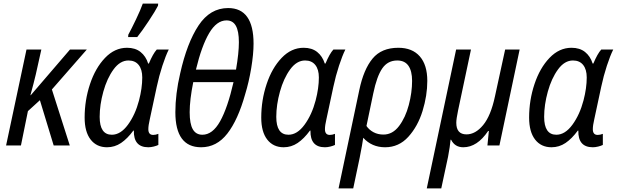

<svg xmlns="http://www.w3.org/2000/svg" viewBox="-20 -813 3447 1073"><path d="M128 -536H211L180 -397Q169 -350 150 -281H152L371 -536H465L270 -313L370 0H280L203 -253L136 -192L97 0H14Z M453 -156Q453 -253 483 -343Q513 -433 567 -489.5Q621 -546 690 -546Q736 -546 765.5 -522.5Q795 -499 808 -458H812Q835 -513 856 -536H923Q906 -502 887.5 -445.5Q869 -389 856 -328L817 -146Q809 -112 809 -91Q809 -59 836 -59Q850 -59 865 -65V-3Q855 2 839 6Q823 10 809 10Q726 10 728 -83H725Q692 -38 656.5 -14Q621 10 578 10Q520 10 486.5 -33Q453 -76 453 -156ZM757 -252Q775 -321 775 -380Q775 -425 755 -450Q735 -475 698 -475Q651 -475 614.5 -425Q578 -375 557.5 -301Q537 -227 537 -160Q537 -60 605 -60Q654 -60 695 -116Q736 -172 757 -252ZM697 -619Q715 -652 740.5 -705.5Q766 -759 778 -793H864L863 -781Q849 -753 811 -695.5Q773 -638 747 -606H696Z M960 -186Q960 -288 987 -403Q1025 -573 1089.5 -670.5Q1154 -768 1255 -768Q1397 -768 1397 -569Q1397 -511 1384 -432.5Q1371 -354 1350 -286Q1310 -143 1250.5 -66.5Q1191 10 1104 10Q960 10 960 -186ZM1299 -424Q1315 -517 1315 -577Q1315 -639 1298 -669Q1281 -699 1246 -699Q1191 -699 1149 -628Q1107 -557 1075 -424ZM1285 -354H1060Q1040 -255 1040 -186Q1040 -121 1057.5 -90.5Q1075 -60 1111 -60Q1168 -60 1210 -135Q1252 -210 1285 -354Z M1440 -156Q1440 -253 1470 -343Q1500 -433 1554 -489.5Q1608 -546 1677 -546Q1723 -546 1752.5 -522.5Q1782 -499 1795 -458H1799Q1822 -513 1843 -536H1910Q1893 -502 1874.5 -445.5Q1856 -389 1843 -328L1804 -146Q1796 -112 1796 -91Q1796 -59 1823 -59Q1837 -59 1852 -65V-3Q1842 2 1826 6Q1810 10 1796 10Q1713 10 1715 -83H1712Q1679 -38 1643.5 -14Q1608 10 1565 10Q1507 10 1473.5 -33Q1440 -76 1440 -156ZM1744 -252Q1762 -321 1762 -380Q1762 -425 1742 -450Q1722 -475 1685 -475Q1638 -475 1601.5 -425Q1565 -375 1544.5 -301Q1524 -227 1524 -160Q1524 -60 1592 -60Q1641 -60 1682 -116Q1723 -172 1744 -252Z M1988 -310Q2012 -425 2062 -485.5Q2112 -546 2206 -546Q2284 -546 2326 -498Q2368 -450 2368 -361Q2368 -279 2341.5 -193Q2315 -107 2262 -48.5Q2209 10 2132 10Q2058 10 2010 -43Q2006 -12 1990 69L1954 240H1872ZM2283 -361Q2283 -416 2262.5 -445.5Q2242 -475 2200 -475Q2147 -475 2116.5 -431Q2086 -387 2066 -291L2028 -109Q2043 -87 2067.5 -74Q2092 -61 2123 -61Q2174 -61 2210 -108.5Q2246 -156 2264.5 -226Q2283 -296 2283 -361Z M2529 -536H2612L2540 -196Q2530 -148 2530 -127Q2530 -62 2587 -62Q2637 -62 2680 -114Q2723 -166 2746 -274L2803 -536H2884L2771 0H2704L2712 -81H2708Q2647 10 2569 10Q2522 10 2501 -32H2498Q2495 5 2484 63L2446 240H2365Z M2937 -156Q2937 -253 2967 -343Q2997 -433 3051 -489.5Q3105 -546 3174 -546Q3220 -546 3249.5 -522.5Q3279 -499 3292 -458H3296Q3319 -513 3340 -536H3407Q3390 -502 3371.5 -445.5Q3353 -389 3340 -328L3301 -146Q3293 -112 3293 -91Q3293 -59 3320 -59Q3334 -59 3349 -65V-3Q3339 2 3323 6Q3307 10 3293 10Q3210 10 3212 -83H3209Q3176 -38 3140.5 -14Q3105 10 3062 10Q3004 10 2970.5 -33Q2937 -76 2937 -156ZM3241 -252Q3259 -321 3259 -380Q3259 -425 3239 -450Q3219 -475 3182 -475Q3135 -475 3098.5 -425Q3062 -375 3041.5 -301Q3021 -227 3021 -160Q3021 -60 3089 -60Q3138 -60 3179 -116Q3220 -172 3241 -252Z"/></svg>

Font: Noto Sans UI Narrow
Style: Italic
Weight: 400
Width: 4
Italic angle: -12°
Designer: Monotype Design Team
Foundry: Monotype Imaging Inc.
Version: Version 1.001